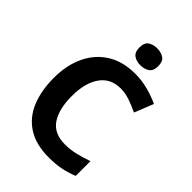

<svg xmlns="http://www.w3.org/2000/svg" viewBox="-267 -1044 1170 1170"><g transform="rotate(45 318.5 -459.0)"><path d="M393 -598Q306 -598 260 -533Q214 -468 214 -355Q214 -241 256.5 -178.5Q299 -116 393 -116Q437 -116 480.5 -126Q524 -136 575 -154V-27Q528 -8 482 1Q436 10 379 10Q269 10 197.5 -35.5Q126 -81 92 -163.5Q58 -246 58 -356Q58 -464 97 -547Q136 -630 210.5 -677Q285 -724 393 -724Q446 -724 499.5 -710.5Q553 -697 602 -674L553 -551Q513 -570 472.5 -584Q432 -598 393 -598ZM377 -928Q410 -928 434 -912.5Q458 -897 458 -855Q458 -814 434 -798Q410 -782 377 -782Q343 -782 319.5 -798Q296 -814 296 -855Q296 -897 319.5 -912.5Q343 -928 377 -928Z"/></g></svg>

Font: Noto Sans Sora Sompeng
Style: Bold
Weight: 700
Designer: Monotype Design Team. David Williams.
Foundry: Monotype Imaging Inc.
Version: Version 2.101